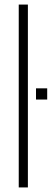

<svg xmlns="http://www.w3.org/2000/svg" viewBox="-20 -820 244 840"><path d="M62 0V-800H102V0ZM137.5 -384.5V-433.5H186.5V-384.5Z"/></svg>

Font: Big Shoulders Text SC Thin
Style: Regular
Weight: 100
Designer: Patric King
Foundry: XO Type Co
Version: Version 2.002